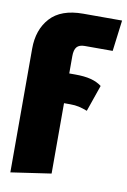

<svg xmlns="http://www.w3.org/2000/svg" viewBox="-86 -586 573 865"><g transform="rotate(10 200.5 -153.5)"><path d="M208 -337V-258H235Q278 -258 307 -250.5Q336 -243 357 -227L315 -106Q294 -114 276.5 -118Q259 -122 236 -122H208V200L24 227V-339Q24 -426 73 -480Q122 -534 223 -534H401L383 -392H255Q230 -392 219 -379Q208 -366 208 -337Z"/></g></svg>

Font: Fira Sans Extra Condensed Black
Style: Regular
Weight: 900
Width: 1
Designer: Carrois Corporate & Edenspiekermann AG
Foundry: Carrois Corporate GbR & Edenspiekermann AG
Version: Version 4.203